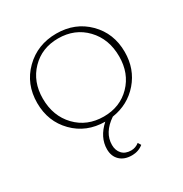

<svg xmlns="http://www.w3.org/2000/svg" viewBox="-213 -825 1217 1276"><g transform="rotate(-30 396.0 -187.5)"><path d="M449 2Q350 69 350 163Q350 205 374.5 231.5Q399 258 444 258Q477 258 505 236L519 259Q482 289 432 289Q374 289 340.5 257Q307 225 307 171Q307 80 389 6Q246 5 152.5 -90Q59 -185 59 -327Q59 -472 156.5 -568Q254 -664 399 -664Q543 -664 638 -569Q733 -474 733 -331Q733 -201 653.5 -109Q574 -17 449 2ZM106 -334Q106 -200 188.5 -114Q271 -28 399 -28Q524 -28 605 -111Q686 -194 686 -324Q686 -458 603.5 -544Q521 -630 393 -630Q268 -630 187 -546.5Q106 -463 106 -334Z"/></g></svg>

Font: EauTestInfant Light
Style: Regular
Weight: 300
Designer: Christian Thalmann (Catharsis Fonts)
Version: Version 0.001;PS 000.001;hotconv 1.0.88;makeotf.lib2.5.64775